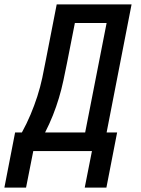

<svg xmlns="http://www.w3.org/2000/svg" viewBox="-74 -690 644 877"><path d="M-54 167 -5 -85H26Q48 -125 65.5 -166.5Q83 -208 96.5 -250Q110 -292 119 -334Q128 -376 136 -419L185 -670H527L413 -85H461L412 167H313L346 0H78L45 167ZM132 -85H315L413 -585H268L232 -402Q224 -362 215.5 -322Q207 -282 195 -242Q183 -202 167.5 -163Q152 -124 132 -85Z"/></svg>

Font: Lode Dark Term
Style: Bold Italic
Weight: 700
Italic angle: -11°
Monospace: yes
Designer: Belleve Invis
Foundry: Belleve Invis
Version: Version 29.2.0